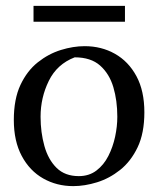

<svg xmlns="http://www.w3.org/2000/svg" viewBox="-20 -621 540 653"><path d="M229 12Q173 12 127 -14Q81 -40 54 -90.5Q27 -141 27 -213Q27 -284 49.5 -332Q72 -380 108.5 -409Q145 -438 187 -451Q229 -464 268 -464Q325 -464 371 -438Q417 -412 444 -362Q471 -312 471 -239Q471 -168 448 -120Q425 -72 388.5 -43Q352 -14 310 -1Q268 12 229 12ZM248 -22Q283 -22 308 -41Q333 -60 348.5 -90.5Q364 -121 371.5 -156Q379 -191 379 -224Q379 -279 365.5 -324.5Q352 -370 320.5 -398Q289 -426 234 -426Q174 -403 146 -346Q118 -289 118 -224Q118 -171 131 -124.5Q144 -78 172.5 -50Q201 -22 248 -22ZM94 -547V-601H405V-547Z"/></svg>

Font: Belleza
Style: Regular
Weight: 400
Designer: Eduardo Rodriguez Tunni
Foundry: Eduardo Rodriguez Tunni
Version: Version 1.003; ttfautohint (v1.8.4.7-5d5b)